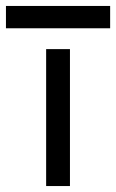

<svg xmlns="http://www.w3.org/2000/svg" viewBox="-65 -625 390 645"><path d="M-45 -530V-605H305V-530ZM90 -460H170V0H90Z"/></svg>

Font: renner_400book
Style: Book
Weight: 400
Version: Version 003.000 ; ttfautohint (v0.97) -l 8 -r 50 -G 200 -x 1